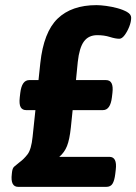

<svg xmlns="http://www.w3.org/2000/svg" viewBox="-20 -728 531 748"><path d="M51 0Q20 0 26 -50L27 -59Q29 -73 35 -78.5Q41 -84 55 -95Q73 -108 87.5 -127Q102 -146 107 -195L118 -299H82Q67 -299 60.5 -310.5Q54 -322 57 -349L59 -366Q65 -416 94 -416H130L137 -482Q150 -603 204.5 -655.5Q259 -708 356 -708Q371 -708 393.5 -705Q416 -702 438 -696Q460 -690 475.5 -681Q491 -672 491 -659Q491 -643 483.5 -624Q476 -605 465.5 -591Q455 -577 445 -577Q430 -577 408 -584Q386 -591 359 -591Q325 -591 307 -566.5Q289 -542 283 -487L276 -416H393Q424 -416 418 -366L416 -349Q410 -299 381 -299H263L256 -231Q251 -184 241 -159Q231 -134 211 -117H406Q437 -117 431 -67L429 -50Q426 -25 418.5 -12.5Q411 0 394 0Z"/></svg>

Font: Asap Semi Condensed Semi Condensed Regular
Style: Bold Italic
Weight: 700
Width: 4
Italic angle: -6°
Designer: Pablo Cosgaya
Foundry: Omnibus-Type
Version: Version 3.001; ttfautohint (v1.8.4.7-5d5b)